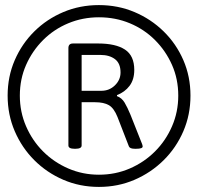

<svg xmlns="http://www.w3.org/2000/svg" viewBox="-20 -729 779 755"><path d="M369 -709Q444 -709 509 -681.5Q574 -654 623.5 -605.5Q673 -557 701 -492.5Q729 -428 729 -353Q729 -278 701 -213Q673 -148 623.5 -99Q574 -50 509 -22Q444 6 369 6Q294 6 229 -22Q164 -50 115 -99Q66 -148 38 -213Q10 -278 10 -353Q10 -428 38 -492.5Q66 -557 115 -605.5Q164 -654 229 -681.5Q294 -709 369 -709ZM369 -661Q305 -661 248.5 -637.5Q192 -614 149.5 -571.5Q107 -529 82.5 -473.5Q58 -418 58 -353Q58 -289 82.5 -232.5Q107 -176 149.5 -133.5Q192 -91 248.5 -66.5Q305 -42 369 -42Q434 -42 490.5 -66.5Q547 -91 589.5 -133.5Q632 -176 656.5 -232.5Q681 -289 681 -353Q681 -418 656.5 -473.5Q632 -529 589.5 -571.5Q547 -614 490.5 -637.5Q434 -661 369 -661ZM366 -558Q435 -558 471.5 -534Q508 -510 508 -454Q508 -416 489.5 -391.5Q471 -367 440 -355V-351Q459 -344 470 -325.5Q481 -307 493 -278L539 -162Q540 -159 540.5 -156.5Q541 -154 541 -153Q541 -144 516 -144H510Q491 -144 487 -153L442 -269Q428 -304 408 -315.5Q388 -327 354 -327H301V-157Q301 -144 277 -144H273Q249 -144 249 -157V-540Q249 -558 267 -558ZM375 -513H301V-372H379Q410 -372 432 -393.5Q454 -415 454 -444Q454 -480 432 -496.5Q410 -513 375 -513Z"/></svg>

Font: Asap VF Beta
Style: Italic
Weight: 400
Italic angle: -6°
Designer: Pablo Cosgaya
Foundry: Pablo Cosgaya
Version: Version 1.007